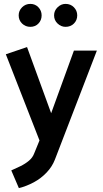

<svg xmlns="http://www.w3.org/2000/svg" viewBox="-20 -745 528 987"><path d="M156 43Q148 65 129 81Q110 97 85.5 109Q61 121 38 131L77 222Q117 212 154 192Q191 172 219.5 142Q248 112 262 76L478 -485H360L243 -163L119 -503L10 -466L183 -23ZM136 -607Q161 -607 177.5 -624Q194 -641 194 -666Q194 -690 177.5 -707.5Q161 -725 136 -725Q111 -725 93.5 -707.5Q76 -690 76 -666Q76 -641 93.5 -624Q111 -607 136 -607ZM317 -607Q343 -607 360 -624Q377 -641 377 -666Q377 -690 360 -707.5Q343 -725 317 -725Q294 -725 276 -707.5Q258 -690 258 -666Q258 -641 276 -624Q294 -607 317 -607Z"/></svg>

Font: Catamaran SemiBold
Style: Regular
Weight: 600
Designer: Pria Ravichandran
Version: Version 2.000